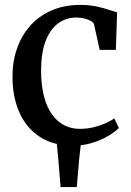

<svg xmlns="http://www.w3.org/2000/svg" viewBox="-20 -583 536 783"><path d="M227 180Q224.5 149 222.2 121Q220 93 217.5 63Q215 33 211 -2.5H310.5Q306 33.5 303.2 63.2Q300.5 93 298.2 121Q296 149 293 180ZM279.5 11Q196.5 11 141.5 -25.5Q86.5 -62 58.8 -125.2Q31 -188.5 31 -268.5Q30.5 -330 48.8 -383.5Q67 -437 102.5 -477.2Q138 -517.5 189.8 -540.2Q241.5 -563 308 -563Q343 -563 371.8 -557Q400.5 -551 422 -543.8Q443.5 -536.5 457.5 -532.5L452.5 -379.5H386.5L364 -481.5Q362.5 -490 351.5 -496.8Q340.5 -503.5 324.8 -507.5Q309 -511.5 291 -511.5Q249 -511.5 216.8 -487.5Q184.5 -463.5 166.2 -416Q148 -368.5 147.5 -297Q147.5 -237 159 -191.8Q170.5 -146.5 191.8 -116.8Q213 -87 242 -72.2Q271 -57.5 305.5 -57.5Q335 -57.5 361.5 -64Q388 -70.5 409.8 -80.2Q431.5 -90 446.5 -100L464.5 -61Q448.5 -44.5 419.8 -27.8Q391 -11 354.8 0Q318.5 11 279.5 11Z"/></svg>

Font: Merriweather 36pt Medium
Style: Regular
Weight: 500
Version: Version 2.100